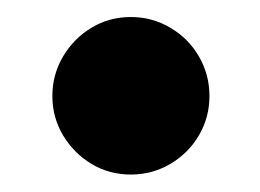

<svg xmlns="http://www.w3.org/2000/svg" viewBox="-20 -540 298 220"><path d="M130 -340Q105 -340 84.8 -352.2Q64.5 -364.5 52.2 -385Q40 -405.5 40 -430Q40 -454.5 52.2 -475.2Q64.5 -496 84.8 -508.2Q105 -520.5 130 -520.5Q154.5 -520.5 175.2 -508.2Q196 -496 208 -475.2Q220 -454.5 220 -430Q220 -405.5 208 -385Q196 -364.5 175.2 -352.2Q154.5 -340 130 -340Z"/></svg>

Font: Bodoni Moda 9pt
Style: Bold
Weight: 700
Designer: Owen Earl
Foundry: indestructible type
Version: Version 2.005